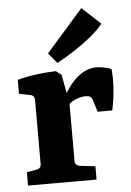

<svg xmlns="http://www.w3.org/2000/svg" viewBox="-50 -706 510 745"><g transform="rotate(-5 205.0 -334.0)"><path d="M188 -303Q206 -343 228.5 -372.5Q251 -402 277.5 -418Q304 -434 333 -434Q345 -434 363 -430.5Q381 -427 391 -422Q395 -391 392 -347Q389 -303 380 -262H323L310 -304Q306 -318 299.5 -322Q293 -326 280 -326Q264 -326 242 -317Q220 -308 200 -285ZM217 -305V-80Q217 -62 235 -59L296 -52V0H29V-52L68 -59Q85 -62 85 -80V-328Q85 -346 69 -349L25 -358V-412Q60 -422 100.5 -427Q141 -432 175 -433L196 -417ZM151 -504 295 -668 367 -601Q349 -578 320 -554Q291 -530 256 -507Q221 -484 184 -464Z"/></g></svg>

Font: Yrsa
Style: Bold
Weight: 700
Version: Version 2.004